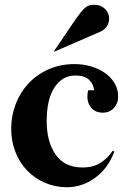

<svg xmlns="http://www.w3.org/2000/svg" viewBox="-20 -774 532 806"><path d="M460 -138Q435 -69 380.5 -28.5Q326 12 261 12Q212 12 169 -6.5Q126 -25 94.5 -57.5Q63 -90 45 -135.5Q27 -181 27 -234Q27 -287 45.5 -336Q64 -385 98.5 -422.5Q133 -460 182.5 -482.5Q232 -505 293 -505Q328 -505 361 -495.5Q394 -486 419.5 -468.5Q445 -451 460.5 -425.5Q476 -400 476 -368Q476 -340 458 -320.5Q440 -301 412 -301Q376 -301 358.5 -327.5Q341 -354 350 -395H375Q373 -420 354.5 -438.5Q336 -457 296 -457Q242 -457 209 -407.5Q176 -358 176 -265Q176 -179 213.5 -125Q251 -71 326 -71Q373 -71 403.5 -91.5Q434 -112 453 -141ZM206 -558H210L399 -640Q423 -650 432 -669.5Q441 -689 437 -707.5Q433 -726 417 -740Q401 -754 375 -754Q350 -754 335 -739.5Q320 -725 298 -694Z"/></svg>

Font: Redaction
Style: Bold
Weight: 700
Designer: Jeremy Mickel / Forest Young
Foundry: MCKL
Version: Version 2.001; Redaction Bold